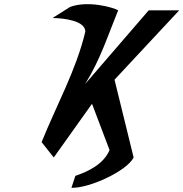

<svg xmlns="http://www.w3.org/2000/svg" viewBox="-20 -750 874 915"><path d="M386.7 -599.9C343.9 -417.5 248.9 -248.1 178.3 -72.7L236.2 0.5L418.5 -255.4L502.1 -34.9C474.3 31.8 400.9 67.4 339.2 88L320.4 145C407.3 147.5 585.7 64.2 616.8 0.5L525.8 -370.2L834 -700.8H688.7L385.8 -349.8C458.8 -466.8 495 -583.8 543.1 -700.8C518.4 -715.3 399.1 -748.5 314.1 -717L230.3 -664.2C289.9 -663.3 385.1 -650.4 386.7 -599.9Z"/></svg>

Font: Hussar
Style: BdSuprConOblThree
Weight: 700
Foundry: Cannot Into Space Fonts
Version: Version 2.00